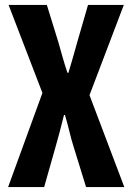

<svg xmlns="http://www.w3.org/2000/svg" viewBox="-20 -763 540 783"><path d="M13 0H160L206 -162C217 -200 230 -249 241 -294H245C259 -249 268 -200 281 -162L331 0H487L345 -375L485 -743H339L295 -591C286 -556 272 -511 259 -466H255C240 -511 228 -556 218 -591L171 -743H15L153 -384Z"/></svg>

Font: Noto Sans Mono CJK JP Bold
Style: Regular
Weight: 700
Designer: Ryoko NISHIZUKA (kana & ideographs); Paul D. Hunt (Latin, Greek & Cyrillic); Wenlong ZHANG (bopomofo); Sandoll Communica
Foundry: Adobe Systems Incorporated
Version: Version 1.004;PS 1.004;hotconv 1.0.82;makeotf.lib2.5.63406